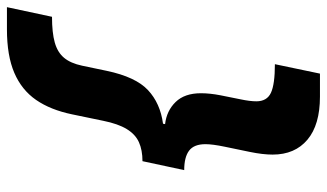

<svg xmlns="http://www.w3.org/2000/svg" viewBox="-211 -587 924 542"><g transform="rotate(-90 251.0 -316.0)"><path d="M249.2 125.2Q169.6 125.2 127.6 89.8Q85.6 54.4 85.6 -8.4Q85.6 -36 93.1 -72.5Q100.6 -109 107.8 -143.5Q115 -178 115 -198Q115 -230.4 96.7 -244.2Q78.4 -258 41.8 -258L67 -375.8Q98.2 -375.8 120.5 -385.8Q142.8 -395.8 157.7 -420.3Q172.6 -444.8 181 -486.6L199.2 -574.4Q211.8 -635.4 239.9 -676.1Q268 -716.8 316.4 -737.6Q364.8 -758.4 439.2 -758.4H501.8L474.6 -631.2Q429.8 -631.2 402 -623.4Q374.2 -615.6 358.8 -597.1Q343.4 -578.6 336.6 -546.4L322 -476.6Q304.8 -395 267.7 -360.3Q230.6 -325.6 172.8 -317.8L171.6 -312Q209.4 -307.6 234.1 -282.2Q258.8 -256.8 258.8 -210.8Q258.8 -185.8 253.1 -156.1Q247.4 -126.4 241.7 -99.4Q236 -72.4 236 -54.4Q236 -24.4 260 -13.2Q284 -2 340.8 -2L314.2 125.2Z"/></g></svg>

Font: Geist
Style: Italic
Weight: 400
Italic angle: -12°
Designer: Basement.studio, Andrés Briganti, Mateo Zaragoza
Foundry: Basement.studio, Vercel, Andrés Briganti, Guido Ferreyra, Mateo Zaragoza
Version: Version 1.500